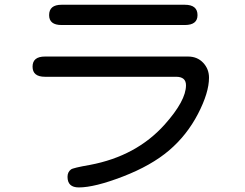

<svg xmlns="http://www.w3.org/2000/svg" viewBox="-20 -738 1040 815"><path d="M118.2 -455.1Q118.2 -498 170.9 -498H778.3Q817.4 -498 842.3 -471.7Q867.2 -445.3 867.2 -408.2Q867.2 -344.7 820.3 -254.4Q773.4 -164.1 697.8 -99.6Q622.1 -35.2 502 11.2Q381.8 57.6 314.5 57.6Q266.6 57.6 266.6 12.7Q266.6 -7.8 281.2 -18.6Q289.1 -25.4 362.3 -38.1Q558.6 -75.2 678.7 -209Q769.5 -310.5 769.5 -376Q769.5 -412.1 727.5 -412.1H170.9Q118.2 -412.1 118.2 -455.1ZM764.6 -717.8Q818.4 -717.8 818.4 -673.8Q818.4 -631.8 764.6 -631.8H241.2Q188.5 -631.8 188.5 -673.8Q188.5 -717.8 241.2 -717.8H764.6Z"/></svg>

Font: jf-openhuninn-1.0
Style: Regular
Weight: 400
Designer: [Kosugi Maru]
      Designed by Motoya company      

      [Varela Round]
      Joe Prince(Latin component); Avraham Co
Foundry: justfont CO.,LTD.
Version: 1.0